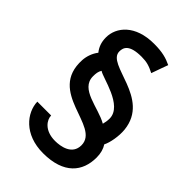

<svg xmlns="http://www.w3.org/2000/svg" viewBox="-263 -817 1119 1119"><g transform="rotate(45 297.0 -257.5)"><path d="M78 8C81 97 159 197 314 197C485 197 553 109 553 -6C553 -40 545 -69 530 -92C546 -122 558 -186 553 -236C529 -474 209 -428 209 -537C209 -570 223 -607 323 -607C366 -607 391 -599 430 -579C442 -615 467 -681 467 -682C427 -701 390 -712 321 -712C166 -712 96 -624 96 -540C96 -500 108 -470 128 -445C106 -417 94 -381 92 -349C76 -69 440 -152 440 6C440 84 358 97 313 97C225 97 192 42 192 8ZM439 -171C354 -220 203 -220 203 -326C203 -349 205 -367 216 -384C247 -360 446 -329 446 -220C446 -202 443 -186 439 -171Z"/></g></svg>

Font: Advent Pro
Style: Bold
Weight: 700
Designer: Andreas Kalpakidis
Foundry: Andreas Kalpakidis
Version: Version 2.002 2008